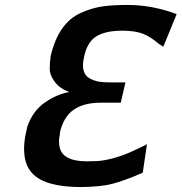

<svg xmlns="http://www.w3.org/2000/svg" viewBox="-20 -735 734 776"><path d="M85 -199Q89 -217 91 -225Q113 -287 161 -320.5Q209 -354 260 -363Q222 -377 201.5 -404Q181 -431 181 -457.5Q181 -484 185 -509Q201 -577 231.5 -620Q262 -663 307 -683Q352 -703 393.5 -709Q435 -715 496 -715Q595 -715 694 -678L640 -546L620 -559Q592 -584 560 -597.5Q528 -611 474 -611Q406 -611 368.5 -587.5Q331 -564 319 -501Q312 -469 318.5 -448Q325 -427 343.5 -417.5Q362 -408 380 -405Q398 -402 423 -402H487L468 -320H389Q319 -320 278.5 -292Q238 -264 223 -203Q222 -199 222 -193Q215 -162 222 -136Q237 -83 331 -83Q374 -83 392 -86Q456 -95 531 -131L574 -152L557 -37Q481 -4 434 8Q387 20 309 21Q196 21 139.5 -11.5Q83 -44 78 -116Q75 -154 85 -199Z"/></svg>

Font: Coval
Style: ExtraBold Italic
Weight: 800
Foundry: Context Ltd
Version: Version 001.000